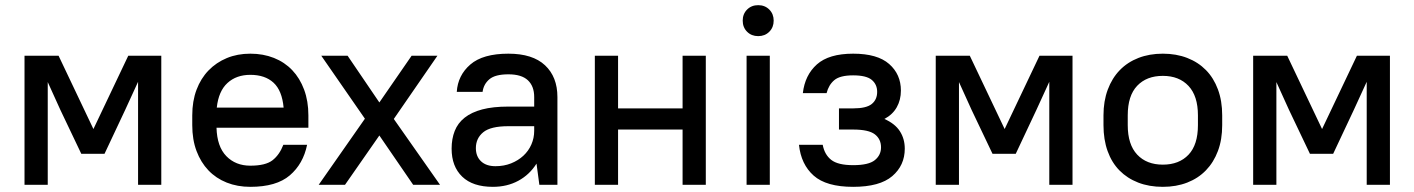

<svg xmlns="http://www.w3.org/2000/svg" viewBox="-20 -716 5481 744"><path d="M214 -290 165 -398V0H75V-500H207L342 -216L477 -500H605V0H515V-399L465 -290L385 -120H295Z M950 8Q900 8 858.5 -8.5Q817 -25 787.5 -56Q758 -87 741.5 -131Q725 -175 725 -231V-269Q725 -324 741.5 -368Q758 -412 788 -443Q818 -474 859 -491Q900 -508 950 -508Q1000 -508 1041.5 -491.5Q1083 -475 1112.5 -444Q1142 -413 1158.5 -368.5Q1175 -324 1175 -269V-221H819Q821 -148 857 -111Q893 -74 950 -74Q1009 -74 1036 -95Q1063 -116 1078 -155H1170Q1155 -81 1103 -36.5Q1051 8 950 8ZM950 -426Q896 -426 861.5 -394.5Q827 -363 820 -299H1079Q1073 -365 1040 -395.5Q1007 -426 950 -426Z M1450 -191 1317 0H1215L1394 -256L1225 -500H1327L1450 -319L1575 -500H1675L1506 -255L1685 0H1581Z M1890 8Q1812 8 1771 -31.5Q1730 -71 1730 -140Q1730 -178 1742 -208.5Q1754 -239 1780.5 -260Q1807 -281 1848.5 -292Q1890 -303 1950 -303H2050V-340Q2050 -382 2025.5 -405Q2001 -428 1950 -428Q1899 -428 1876.5 -409Q1854 -390 1850 -360H1750Q1754 -424 1802.5 -466Q1851 -508 1950 -508Q2044 -508 2092 -463Q2140 -418 2140 -340V0H2070L2059 -82Q2032 -39 1988.5 -15.5Q1945 8 1890 8ZM1900 -72Q1933 -72 1960.5 -83Q1988 -94 2008 -112.5Q2028 -131 2039 -156Q2050 -181 2050 -209V-227H1950Q1881 -227 1852.5 -203.5Q1824 -180 1824 -142Q1824 -110 1844 -91Q1864 -72 1900 -72Z M2625 -214H2375V0H2285V-500H2375V-296H2625V-500H2715V0H2625Z M2873 -500H2963V0H2873ZM2918 -576Q2892 -576 2875 -593Q2858 -610 2858 -636Q2858 -662 2875 -679Q2892 -696 2918 -696Q2944 -696 2961 -679Q2978 -662 2978 -636Q2978 -610 2961 -593Q2944 -576 2918 -576Z M3286 -508Q3380 -508 3425.5 -468Q3471 -428 3471 -365Q3471 -329 3455 -300.5Q3439 -272 3407 -255Q3448 -237 3467 -207.5Q3486 -178 3486 -140Q3486 -75 3437.5 -33.5Q3389 8 3286 8Q3182 8 3133 -35.5Q3084 -79 3076 -155H3168Q3175 -117 3201 -96.5Q3227 -76 3286 -76Q3346 -76 3370 -95.5Q3394 -115 3394 -145Q3394 -177 3370 -195.5Q3346 -214 3286 -214H3231V-296H3286Q3337 -296 3358 -313Q3379 -330 3379 -360Q3379 -389 3358 -406.5Q3337 -424 3286 -424Q3235 -424 3213 -405.5Q3191 -387 3183 -355H3091Q3099 -425 3145.5 -466.5Q3192 -508 3286 -508Z M3745 -290 3696 -398V0H3606V-500H3738L3873 -216L4008 -500H4136V0H4046V-399L3996 -290L3916 -120H3826Z M4486 8Q4433 8 4390.5 -8.5Q4348 -25 4318 -55.5Q4288 -86 4272 -130.5Q4256 -175 4256 -231V-269Q4256 -324 4272.5 -368.5Q4289 -413 4319 -444Q4349 -475 4391.5 -491.5Q4434 -508 4486 -508Q4538 -508 4580.5 -491.5Q4623 -475 4653 -444.5Q4683 -414 4699.5 -369.5Q4716 -325 4716 -269V-231Q4716 -175 4699.5 -131Q4683 -87 4653 -56Q4623 -25 4580.5 -8.5Q4538 8 4486 8ZM4486 -78Q4549 -78 4585.5 -116.5Q4622 -155 4622 -231V-269Q4622 -344 4585.5 -383Q4549 -422 4486 -422Q4423 -422 4386.5 -383.5Q4350 -345 4350 -269V-231Q4350 -156 4386.5 -117Q4423 -78 4486 -78Z M4975 -290 4926 -398V0H4836V-500H4968L5103 -216L5238 -500H5366V0H5276V-399L5226 -290L5146 -120H5056Z"/></svg>

Font: Retni Sans Medium
Style: Regular
Weight: 500
Designer: Vitaly Kuzmin
Foundry: ParaType Ltd.
Version: Version 1.00;March 2, 2019;FontCreator 11.5.0.2425 64-bit; t